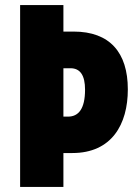

<svg xmlns="http://www.w3.org/2000/svg" viewBox="-20 -734 540 754"><path d="M482 -383C482 -528 411 -610 269 -610H229V-714H59V0H229V-133H264C419 -133 482 -246 482 -383ZM247 -276H229V-466H257C295 -466 314 -438 314 -382C314 -306 288 -276 247 -276Z"/></svg>

Font: Noto Sans Myanmar UI ExtraCondensed Black
Style: Regular
Weight: 900
Width: 2
Designer: Monotype Design Team
Foundry: Monotype Imaging Inc.
Version: Version 2.103